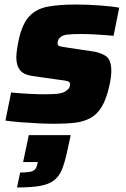

<svg xmlns="http://www.w3.org/2000/svg" viewBox="-20 -538 557 847"><path d="M220 8Q185 8 146 6Q107 4 69.5 1Q32 -2 4 -6L29 -130Q69 -126 109 -124Q149 -122 177 -122Q222 -122 244 -126Q266 -130 276 -141Q289 -149 289 -167Q289 -176 279.5 -179.5Q270 -183 241 -186L121 -203Q83 -209 67.5 -229.5Q52 -250 52 -284Q52 -299 55 -320Q58 -341 63 -364Q79 -435 110.5 -467.5Q142 -500 192.5 -509Q243 -518 314 -518Q366 -518 420.5 -514Q475 -510 506 -504L481 -380Q439 -384 400.5 -386Q362 -388 341 -388Q301 -388 277.5 -385.5Q254 -383 245 -372Q234 -364 234 -346Q234 -337 242.5 -334.5Q251 -332 277 -328L384 -312Q422 -307 446.5 -291Q471 -275 471 -225Q471 -197 462 -158Q449 -100 428.5 -66.5Q408 -33 378.5 -17Q349 -1 310 3.5Q271 8 220 8ZM55 289 69 223Q114 223 127.5 215Q141 207 145 185L147 177H82L107 58H292L275 136Q265 181 253 210.5Q241 240 218.5 257.5Q196 275 157 282Q118 289 55 289Z"/></svg>

Font: Saira ExtraBold
Style: Italic
Weight: 800
Italic angle: -12°
Designer: Hector Gatti with collaboration of the Omnibus-Type team
Foundry: Omnibus-Type
Version: Version 1.100; ttfautohint (v1.8.3)